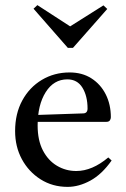

<svg xmlns="http://www.w3.org/2000/svg" viewBox="-20 -722 492 750"><path d="M244 8Q185 8 138.5 -21.5Q92 -51 65.5 -100Q39 -149 39 -210Q39 -278 67 -329.5Q95 -381 143.5 -410Q192 -439 252 -439Q301 -439 337 -416Q373 -393 393 -353.5Q413 -314 413 -264Q413 -257 409 -251.5Q405 -246 395 -246H96V-272L304 -279Q322 -279 322 -298Q322 -347 302 -379.5Q282 -412 243 -412Q190 -412 158.5 -362Q127 -312 127 -232Q127 -174 147.5 -134.5Q168 -95 202.5 -74.5Q237 -54 278 -54Q340 -54 403 -107L416 -95Q378 -41 333 -16.5Q288 8 244 8ZM245 -535 111 -688 126 -702 254 -619 384 -701 399 -687 265 -535Z"/></svg>

Font: Ibarra Real Nova Medium
Style: Regular
Weight: 500
Designer: Jose Maria Ribagorda & Octavio Pardo
Foundry: Jose Maria Ribagorda
Version: Version 2.000